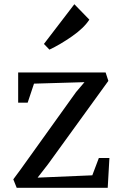

<svg xmlns="http://www.w3.org/2000/svg" viewBox="-20 -889 566 909"><path d="M43 0ZM493 -506 207 -111 158 -48 417 -59 448 -141H498L490 0H59L43 -40L77 -86L340 -453L380 -500L141 -493L111 -403H66V-546H480ZM332 -869 403 -796Q377 -756 321 -717Q265 -678 214 -654L188 -681Z"/></svg>

Font: Martel DemiBold
Style: Regular
Weight: 600
Designer: Dan Reynolds
Foundry: Dan Reynolds
Version: Version 1.001; ttfautohint (v1.1) -l 5 -r 5 -G 72 -x 0 -D la